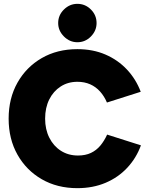

<svg xmlns="http://www.w3.org/2000/svg" viewBox="-20 -968 769 1000"><path d="M383 12Q278 12 197.5 -34.5Q117 -81 71 -162.5Q25 -244 25 -350Q25 -456 71 -537.5Q117 -619 197.5 -665.5Q278 -712 383 -712Q464 -712 529 -684Q594 -656 641 -606Q688 -556 713 -490L537 -434Q523 -467 501 -491.5Q479 -516 449.5 -529Q420 -542 383 -542Q334 -542 296 -517.5Q258 -493 236.5 -450Q215 -407 215 -350Q215 -294 237 -250.5Q259 -207 297.5 -182.5Q336 -158 386 -158Q425 -158 453.5 -171.5Q482 -185 502.5 -209.5Q523 -234 538 -267L714 -211Q690 -145 643 -94.5Q596 -44 530 -16Q464 12 383 12ZM383 -748Q343 -748 313 -778Q283 -808 283 -848Q283 -889 313 -918.5Q343 -948 383 -948Q424 -948 453.5 -918.5Q483 -889 483 -848Q483 -808 453.5 -778Q424 -748 383 -748Z"/></svg>

Font: Figtree Light Black
Style: Regular
Weight: 900
Version: Version 2.000